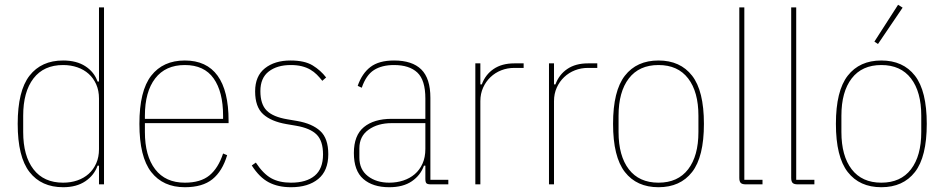

<svg xmlns="http://www.w3.org/2000/svg" viewBox="-20 -771 3950 803"><path d="M394 -78H388Q374 -38 337 -13Q300 12 244 12Q153 12 103.5 -51.5Q54 -115 54 -253Q54 -391 103.5 -454.5Q153 -518 244 -518Q300 -518 337 -494Q374 -470 388 -430H394V-740H415V0H394ZM244 -7Q276 -7 303.5 -16.5Q331 -26 351 -44Q371 -62 382.5 -88Q394 -114 394 -147V-359Q394 -392 382.5 -418Q371 -444 351 -462Q331 -480 303.5 -489.5Q276 -499 244 -499Q163 -499 120 -443Q77 -387 77 -287V-219Q77 -119 120 -63Q163 -7 244 -7Z M753 12Q662 12 612.5 -51.5Q563 -115 563 -253Q563 -391 612.5 -454.5Q662 -518 753 -518Q844 -518 890 -454.5Q936 -391 936 -266V-256H586V-219Q586 -119 629 -63Q672 -7 753 -7Q819 -7 856 -37.5Q893 -68 913 -129L930 -122Q910 -55 868.5 -21.5Q827 12 753 12ZM753 -499Q672 -499 629 -443Q586 -387 586 -287V-274H913V-287Q913 -387 873.5 -443Q834 -499 753 -499Z M1197 12Q1143 12 1104 -8.5Q1065 -29 1033 -79L1050 -91Q1081 -44 1114.5 -25.5Q1148 -7 1197 -7Q1261 -7 1296 -36Q1331 -65 1331 -125Q1331 -182 1304 -208.5Q1277 -235 1219 -245L1178 -252Q1114 -263 1080.5 -293.5Q1047 -324 1047 -389Q1047 -453 1088 -485.5Q1129 -518 1195 -518Q1254 -518 1287.5 -497.5Q1321 -477 1344 -447L1328 -433Q1317 -447 1305 -459Q1293 -471 1277.5 -480Q1262 -489 1242 -494Q1222 -499 1196 -499Q1139 -499 1104 -472Q1069 -445 1069 -390Q1069 -335 1095.5 -308.5Q1122 -282 1182 -272L1223 -265Q1286 -254 1319.5 -223Q1353 -192 1353 -126Q1353 -57 1311 -22.5Q1269 12 1197 12Z M1782 0Q1768 0 1763.5 -4.5Q1759 -9 1759 -23V-78H1753Q1739 -38 1702.5 -13Q1666 12 1608 12Q1539 12 1499.5 -22.5Q1460 -57 1460 -131Q1460 -205 1502 -239.5Q1544 -274 1618 -274H1759V-359Q1759 -436 1725.5 -467.5Q1692 -499 1628 -499Q1577 -499 1544 -478Q1511 -457 1493 -404L1476 -412Q1494 -464 1529.5 -491Q1565 -518 1628 -518Q1704 -518 1742 -480.5Q1780 -443 1780 -362V-19H1855V0ZM1608 -7Q1639 -7 1666.5 -16Q1694 -25 1714.5 -42.5Q1735 -60 1747 -86.5Q1759 -113 1759 -148V-256H1618Q1560 -256 1521.5 -228.5Q1483 -201 1483 -151V-112Q1483 -62 1518.5 -34.5Q1554 -7 1608 -7Z M1968 0V-506H1989V-418H1995Q2010 -459 2044.5 -482.5Q2079 -506 2131 -506H2170V-487H2131Q2102 -487 2076.5 -477Q2051 -467 2031.5 -448.5Q2012 -430 2000.5 -404.5Q1989 -379 1989 -348V0Z M2276 0V-506H2297V-418H2303Q2318 -459 2352.5 -482.5Q2387 -506 2439 -506H2478V-487H2439Q2410 -487 2384.5 -477Q2359 -467 2339.5 -448.5Q2320 -430 2308.5 -404.5Q2297 -379 2297 -348V0Z M2734 12Q2643 12 2593.5 -51.5Q2544 -115 2544 -253Q2544 -391 2593.5 -454.5Q2643 -518 2734 -518Q2825 -518 2874.5 -454.5Q2924 -391 2924 -253Q2924 -115 2874.5 -51.5Q2825 12 2734 12ZM2734 -7Q2815 -7 2858 -63Q2901 -119 2901 -219V-287Q2901 -387 2858 -443Q2815 -499 2734 -499Q2653 -499 2610 -443Q2567 -387 2567 -287V-219Q2567 -119 2610 -63Q2653 -7 2734 -7Z M3099 0Q3084 0 3078 -6Q3072 -12 3072 -27V-740H3093V-19H3169V0Z M3316 0Q3301 0 3295 -6Q3289 -12 3289 -27V-740H3310V-19H3386V0Z M3666 12Q3575 12 3525.5 -51.5Q3476 -115 3476 -253Q3476 -391 3525.5 -454.5Q3575 -518 3666 -518Q3757 -518 3806.5 -454.5Q3856 -391 3856 -253Q3856 -115 3806.5 -51.5Q3757 12 3666 12ZM3666 -7Q3747 -7 3790 -63Q3833 -119 3833 -219V-287Q3833 -387 3790 -443Q3747 -499 3666 -499Q3585 -499 3542 -443Q3499 -387 3499 -287V-219Q3499 -119 3542 -63Q3585 -7 3666 -7ZM3652 -587 3637 -597 3736 -751 3755 -739Z"/></svg>

Font: IBM Plex Sans Cond Thin
Style: Regular
Weight: 100
Width: 3
Designer: Mike Abbink, Paul van der Laan, Pieter van Rosmalen
Foundry: Bold Monday
Version: Version 1.3